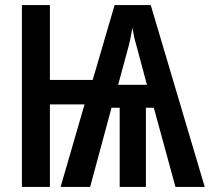

<svg xmlns="http://www.w3.org/2000/svg" viewBox="-20 -734 824 754"><path d="M572 -714H430L344 -420H176V-714H66V0H176V-324H312L218 0H334L418 -311H450V0H553V-311H584L669 0H784ZM500 -625C504 -600 509 -577 515 -558L557 -401H444L486 -556C491 -576 496 -600 500 -625Z"/></svg>

Font: Noto Sans Display Condensed Medium
Style: Regular
Weight: 500
Width: 3
Designer: Monotype Design Team
Foundry: Monotype Imaging Inc.
Version: Version 1.900